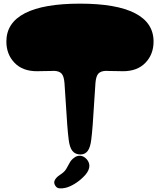

<svg xmlns="http://www.w3.org/2000/svg" viewBox="-20 -834 878 1054"><path d="M422 14Q393 14 377.5 -5.5Q362 -25 357 -68Q355 -86 353 -103.5Q351 -121 349 -150.5Q347 -180 343.5 -234Q340 -288 334 -378Q331 -416 318 -430Q305 -444 277 -445Q277 -445 265 -444.5Q253 -444 236.5 -444Q220 -444 205 -443.5Q190 -443 183 -443Q104 -443 59.5 -489.5Q15 -536 15 -606Q15 -709 117 -761.5Q219 -814 419 -814Q619 -814 721 -761.5Q823 -709 823 -606Q823 -536 778.5 -489.5Q734 -443 655 -443Q648 -443 633 -443.5Q618 -444 601.5 -444Q585 -444 573 -444.5Q561 -445 561 -445Q533 -444 520 -430Q507 -416 504 -378Q498 -288 494.5 -234Q491 -180 489 -150.5Q487 -121 485 -103.5Q483 -86 481 -68Q476 -25 461.5 -5.5Q447 14 422 14ZM340 197Q323 201 307.5 200Q292 199 284 186Q273 170 281 154.5Q289 139 309 126Q333 111 343.5 93.5Q354 76 362.5 59.5Q371 43 387 32Q402 20 420.5 21Q439 22 455 39Q475 61 469.5 87Q464 113 436 139Q416 159 390 175Q364 191 340 197Z"/></svg>

Font: Matemasie
Style: Regular
Weight: 400
Designer: Adam Yeo
Version: Version 1.001; ttfautohint (v1.8.4.7-5d5b)